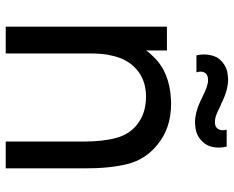

<svg xmlns="http://www.w3.org/2000/svg" viewBox="-93 -723 816 670"><g transform="rotate(90 315.0 -388.0)"><path d="M173 -665.5Q170 -678 170 -692.5Q170 -715.5 180 -736.5Q189.5 -752 204.8 -762Q220 -772 236.5 -774Q243.5 -775 249 -775.5Q254.5 -776 258.5 -776Q290.5 -776 331 -757.5Q337.5 -754 342 -752Q346.5 -750 350 -749Q368.5 -739.5 381 -734.8Q393.5 -730 406.5 -730Q421 -730 427.8 -738Q434.5 -746 434.5 -757.5Q434.5 -763.5 432.5 -771H491.5Q495 -759 495 -743.5Q495 -717 484.5 -700Q475 -684.5 460 -674.5Q445 -664.5 428 -662.5Q421 -661.5 415.5 -661Q410 -660.5 406.5 -660.5Q374 -660.5 333.5 -679L313.5 -688.5Q299 -696 285 -701Q271 -706 259.5 -706Q244 -706 237 -698.8Q230 -691.5 230 -680Q230 -671.5 232.5 -665.5ZM567.5 -273V0H474V-270Q474 -338.5 461.5 -385Q449 -431.5 414.5 -458.5Q376 -489.5 316.5 -489.5Q260 -489.5 222 -456.5Q184.5 -424 173 -365.5Q166.5 -340 166.5 -288.5V0H73V-562.5H156V-489.5Q160 -496 165.5 -502.2Q171 -508.5 178 -515.5Q205 -544 242.2 -559Q279.5 -574 320 -576Q323.5 -576.5 329 -576.8Q334.5 -577 342.5 -577Q428.5 -577 486.5 -528Q536.5 -487.5 552.5 -424.5Q568 -361.5 567.5 -273Z"/></g></svg>

Font: Russisch Sans Medium
Style: Regular
Weight: 500
Width: 4
Designer: Michael Sharanda (font) & Cristiano Sobral (main changes)
Foundry: Michael Sharanda
Version: Version 2.00;September 8, 2020;FontCreator 13.0.0.2681 64-bi